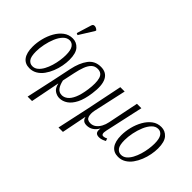

<svg xmlns="http://www.w3.org/2000/svg" viewBox="-136 -1314 2058 2058"><g transform="rotate(45 893.0 -284.5)"><path d="M177 10Q109 10 73.5 -38Q38 -86 38 -178Q38 -239 54 -303.5Q70 -368 101 -423Q132 -478 177 -512Q222 -546 281 -546Q339 -546 378.5 -502Q418 -458 418 -358Q418 -314 408.5 -263.5Q399 -213 379.5 -164.5Q360 -116 331.5 -76.5Q303 -37 264 -13.5Q225 10 177 10ZM184 -28Q219 -28 246.5 -51Q274 -74 294.5 -112Q315 -150 328.5 -195Q342 -240 348.5 -285Q355 -330 355 -367Q355 -442 332 -475Q309 -508 272 -508Q232 -508 200 -475Q168 -442 146 -389.5Q124 -337 112 -278Q100 -219 100 -167Q100 -89 123.5 -58.5Q147 -28 184 -28ZM291 -606 270 -616 321 -781Q327 -801 340.5 -805Q354 -809 369.5 -803Q385 -797 397 -785L395 -773Z M493 -293Q517 -408 568 -476Q619 -544 710 -544Q794 -544 828.5 -477.5Q863 -411 844 -278Q830 -175 798 -112Q766 -49 722.5 -19.5Q679 10 630 10Q594 10 559.5 -12.5Q525 -35 513 -92H511L446 238H379L449 -83ZM627 -31Q660 -31 691 -54.5Q722 -78 746 -132Q770 -186 783 -277Q798 -384 781 -444Q764 -504 700 -504Q658 -504 630.5 -477.5Q603 -451 585 -403.5Q567 -356 554 -293L524 -152Q537 -93 561.5 -62Q586 -31 627 -31Z M847 238 927 -131 1010 -536H1076L994 -164Q983 -110 995 -72.5Q1007 -35 1056 -35Q1091 -35 1118.5 -55.5Q1146 -76 1164.5 -110.5Q1183 -145 1191 -186L1262 -536H1329L1233 -99Q1219 -34 1253 -34Q1261 -34 1273 -37Q1285 -40 1299 -48L1309 -19Q1289 -8 1269 -1Q1249 6 1228 6Q1193 6 1180 -12.5Q1167 -31 1173 -70H1171Q1149 -32 1117 -11Q1085 10 1045 10Q1009 10 992.5 -6.5Q976 -23 972 -45H970L914 238Z M1520 10Q1452 10 1416.5 -38Q1381 -86 1381 -178Q1381 -239 1397 -303.5Q1413 -368 1444 -423Q1475 -478 1520 -512Q1565 -546 1624 -546Q1682 -546 1721.5 -502Q1761 -458 1761 -358Q1761 -314 1751.5 -263.5Q1742 -213 1722.5 -164.5Q1703 -116 1674.5 -76.5Q1646 -37 1607 -13.5Q1568 10 1520 10ZM1527 -28Q1562 -28 1589.5 -51Q1617 -74 1637.5 -112Q1658 -150 1671.5 -195Q1685 -240 1691.5 -285Q1698 -330 1698 -367Q1698 -442 1675 -475Q1652 -508 1615 -508Q1575 -508 1543 -475Q1511 -442 1489 -389.5Q1467 -337 1455 -278Q1443 -219 1443 -167Q1443 -89 1466.5 -58.5Q1490 -28 1527 -28Z"/></g></svg>

Font: Noto Serif ExtraCondensed Light
Style: Italic
Weight: 300
Width: 2
Italic angle: -12°
Designer: Monotype Design Team
Foundry: Monotype Imaging Inc.
Version: Version 2.014; ttfautohint (v1.8.4.7-5d5b)